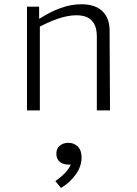

<svg xmlns="http://www.w3.org/2000/svg" viewBox="-20 -532 660 925"><path d="M172 0H110V-500H168.5V-438L172 -431ZM446.5 0V-356.5Q446.5 -393.5 434.2 -416Q422 -438.5 400.2 -448.5Q378.5 -458.5 348.5 -458.5Q307 -458.5 257 -441.2Q207 -424 151.5 -392.5V-442.5H171.5Q221.5 -475 272 -493.2Q322.5 -511.5 372 -511.5Q438 -511.5 472.8 -478.5Q507.5 -445.5 508 -386L510 0ZM251.5 208.5Q251.5 184 268 170Q284.5 156 309 156Q336.5 156 354.8 174Q373 192 373 226.5Q373 270 344.5 309.2Q316 348.5 274 373.5L246.5 340.5Q267 326 282.2 312.2Q297.5 298.5 308.8 282.5Q320 266.5 325.5 247.5L338.5 255.5Q326.5 261 311 261Q293 261 279.5 254.8Q266 248.5 258.8 236.5Q251.5 224.5 251.5 208.5Z"/></svg>

Font: Monaspace Argon Var ExtraLight
Style: Regular
Weight: 200
Designer: Riley Cran and the Lettermatic Team
Version: Version 1.200 (Monaspace Argon Var)